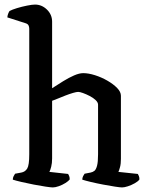

<svg xmlns="http://www.w3.org/2000/svg" viewBox="-20 -820 647 840"><path d="M211 0Q203 0 179.5 -3.5Q156 -7 127.5 -12.5Q99 -18 73.5 -24Q48 -30 36 -34Q36 -42 39.5 -49Q43 -56 46 -60L73 -65Q90 -68 99 -82.5Q108 -97 108 -145V-694Q108 -702 105 -708.5Q102 -715 93 -718L12 -744Q13 -754 16.5 -762Q20 -770 22 -772Q33 -778 54.5 -784.5Q76 -791 98.5 -795.5Q121 -800 133 -800Q163 -800 185.5 -778Q208 -756 208 -725V-434Q231 -449 256 -464.5Q281 -480 304 -490Q327 -500 344 -500Q367 -500 395.5 -491Q424 -482 450 -467Q476 -452 492.5 -435Q509 -418 509 -401V-125Q509 -103 505 -88.5Q501 -74 498 -68L583 -59Q585 -56 587.5 -50Q590 -44 590 -35Q585 -27 570 -18.5Q555 -10 539.5 -5Q524 0 514 0Q506 0 483 -3.5Q460 -7 431 -12.5Q402 -18 377 -24Q352 -30 340 -34Q340 -42 343.5 -49Q347 -56 350 -60L376 -65Q386 -67 393 -72.5Q400 -78 404.5 -94.5Q409 -111 409 -145V-362Q409 -372 398.5 -382Q388 -392 372.5 -400Q357 -408 343 -413Q329 -418 322 -418Q315 -418 299.5 -413.5Q284 -409 266 -402Q248 -395 232.5 -388.5Q217 -382 208 -379V-127Q208 -106 204 -90.5Q200 -75 196 -68L278 -59Q280 -56 282.5 -50Q285 -44 285 -35Q280 -28 266.5 -19.5Q253 -11 237.5 -5.5Q222 0 211 0Z"/></svg>

Font: Texturina Medium
Style: Regular
Weight: 500
Designer: Guillermo Torres Carreño
Foundry: Omnibus-Type
Version: Version 1.003